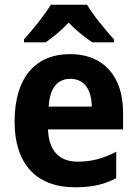

<svg xmlns="http://www.w3.org/2000/svg" viewBox="-20 -786 582 816"><path d="M350 -766H196C171 -724 117 -657 82 -619V-606H174C203 -626 239 -655 272 -690C304 -655 342 -627 372 -606H464V-619C427 -660 376 -721 350 -766ZM278 -556C132 -556 42 -458 42 -269C42 -86 138 10 298 10C372 10 424 -2 474 -29V-141C418 -112 370 -99 309 -99C230 -99 187 -148 184 -236H503V-308C503 -464 418 -556 278 -556ZM279 -451C340 -451 369 -403 370 -333H187C191 -415 227 -451 279 -451Z"/></svg>

Font: Noto Sans Arabic UI SmCn
Style: Bold
Weight: 700
Width: 4
Designer: Monotype Design Team, Nadine Chahine and Nizar Qandah
Foundry: Monotype Imaging Inc.
Version: Version 2.010